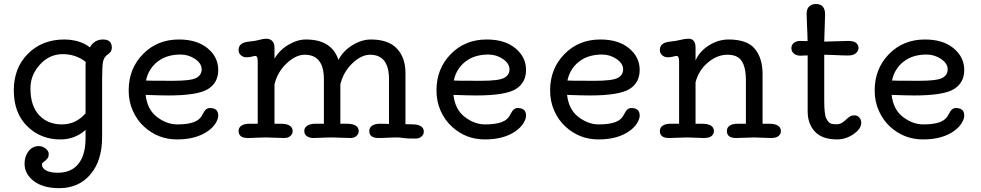

<svg xmlns="http://www.w3.org/2000/svg" viewBox="-20 -708 5033 985"><path d="M418.9 -126.5V-376Q418.9 -383.3 419.9 -390.1Q369.6 -430.2 301.8 -430.2Q233.9 -430.2 185.1 -377Q136.2 -323.7 136.2 -254.4Q136.2 -164.6 180.7 -117.2Q225.1 -69.8 297.4 -69.8Q369.6 -69.8 418.9 -126.5ZM440.9 -464.8Q463.9 -505.4 508.8 -505.4Q553.7 -505.4 553.7 -462.9Q553.7 -442.4 533.9 -429.4Q514.2 -416.5 509 -393.3Q503.9 -370.1 503.9 -304.7V-4.4Q503.9 116.2 443.8 186.8Q383.8 257.3 283.7 257.3Q201.7 257.3 153.8 221.2Q106 185.1 106 131.8Q106 93.8 126.5 67.6Q147 41.5 179.2 41.5Q198.2 41.5 214.1 54.2Q230 66.9 230 81.5Q230 96.2 225.1 102.5Q220.2 108.9 214.6 114.3Q209 119.6 202.1 124.3Q195.3 128.9 195.3 136.7Q195.3 154.8 216.6 166.5Q237.8 178.2 276.4 178.2Q346.2 178.2 382.6 132.1Q418.9 85.9 418.9 2V-41.5Q364.7 7.3 289.1 7.3Q188.5 7.3 119.6 -60.5Q50.8 -128.4 50.8 -244.4Q50.8 -360.4 124 -432.9Q197.3 -505.4 310.1 -505.4Q367.7 -505.4 414.1 -482.4Q429.2 -475.1 440.9 -464.8Z M729 -294.9 762.7 -293.9Q779.3 -293.5 869.1 -293.5Q959 -293.5 986.8 -308.1Q1014.6 -322.8 1014.6 -352.5Q1014.6 -382.3 981 -405.3Q947.3 -428.2 906.2 -428.2Q834.5 -428.2 788.1 -391.6Q741.7 -355 729 -294.9ZM1056.6 -153.8Q1099.6 -153.8 1099.6 -115.2Q1099.6 -97.7 1086.2 -75.9Q1072.8 -54.2 1046.9 -35.6Q986.3 7.3 888.4 7.3Q790.5 7.3 718.8 -58.6Q683.1 -91.3 661.6 -139.2Q640.1 -187 640.1 -244.1Q640.1 -355.5 713.4 -430.4Q786.6 -505.4 897.9 -505.4Q990.7 -505.4 1045.2 -460.2Q1099.6 -415 1099.6 -349.1Q1099.6 -283.2 1046.4 -250.7Q993.2 -218.3 844.2 -218.3Q804.7 -218.3 727.1 -221.2Q735.8 -145.5 785.6 -107.7Q835.4 -69.8 889.6 -69.8Q943.8 -69.8 975.3 -81.8Q1006.8 -93.8 1020.8 -123.8Q1034.7 -153.8 1056.6 -153.8Z M1439 0 1343.8 -2.9 1294.4 -1.5Q1275.4 0 1251 0Q1204.1 0 1204.1 -36.1Q1204.1 -53.7 1218.8 -63.5Q1233.4 -73.2 1259.3 -73.2H1302.2V-391.6Q1302.2 -420.9 1290.5 -420.9Q1283.2 -420.9 1271.7 -417.5Q1260.3 -414.1 1244.1 -414.1Q1228 -414.1 1216.1 -424.3Q1204.1 -434.6 1204.1 -452.1Q1204.1 -489.7 1257.3 -494.6Q1289.6 -497.6 1310.1 -503.4Q1330.6 -509.3 1343.8 -509.3Q1388.2 -509.3 1388.2 -462.4V-407.2Q1414.1 -451.2 1459.7 -478.3Q1505.4 -505.4 1549.3 -505.4Q1681.6 -505.4 1716.3 -400.9Q1740.7 -447.3 1788.1 -476.3Q1835.4 -505.4 1882.8 -505.4Q1972.7 -505.4 2016.4 -458.7Q2060.1 -412.1 2060.1 -333.5V-70.8L2092.8 -70.3Q2154.3 -70.3 2154.3 -31.7Q2154.3 -18.1 2142.6 -7.6Q2130.9 2.9 2111.8 2.9Q2064.5 2.9 2048.3 0Q2032.2 -2.9 2015.6 -2.9Q1999 -2.9 1988.3 -2.4L1966.8 -1.5Q1949.2 0 1921.9 0Q1874.5 0 1874.5 -36.1Q1874.5 -53.7 1889.4 -63.5Q1904.3 -73.2 1929.2 -73.2L1975.6 -72.3V-301.8Q1975.6 -427.2 1878.4 -427.2Q1834 -427.2 1787.8 -383.3Q1741.7 -339.4 1726.1 -275.4V-73.2H1758.8Q1820.3 -73.2 1820.3 -34.7Q1820.3 -21 1808.6 -10.5Q1796.9 0 1777.8 0L1685.1 -2.9Q1664.6 -2.9 1654.3 -2.4L1632.8 -1.5Q1609.4 0 1588.6 0Q1567.9 0 1554.4 -9.3Q1541 -18.6 1541 -36.1Q1541 -53.7 1556.6 -63.5Q1572.3 -73.2 1598.1 -73.2H1641.6V-301.8Q1641.6 -427.2 1543 -427.2Q1498 -427.2 1450.9 -383.3Q1403.8 -339.4 1388.2 -275.4V-73.2H1419.9Q1481.4 -73.2 1481.4 -34.7Q1481.4 -21 1469.7 -10.5Q1458 0 1439 0Z M2308.1 -294.9 2341.8 -293.9Q2358.4 -293.5 2448.2 -293.5Q2538.1 -293.5 2565.9 -308.1Q2593.8 -322.8 2593.8 -352.5Q2593.8 -382.3 2560.1 -405.3Q2526.4 -428.2 2485.4 -428.2Q2413.6 -428.2 2367.2 -391.6Q2320.8 -355 2308.1 -294.9ZM2635.7 -153.8Q2678.7 -153.8 2678.7 -115.2Q2678.7 -97.7 2665.3 -75.9Q2651.9 -54.2 2626 -35.6Q2565.4 7.3 2467.5 7.3Q2369.6 7.3 2297.9 -58.6Q2262.2 -91.3 2240.7 -139.2Q2219.2 -187 2219.2 -244.1Q2219.2 -355.5 2292.5 -430.4Q2365.7 -505.4 2477.1 -505.4Q2569.8 -505.4 2624.3 -460.2Q2678.7 -415 2678.7 -349.1Q2678.7 -283.2 2625.5 -250.7Q2572.3 -218.3 2423.3 -218.3Q2383.8 -218.3 2306.2 -221.2Q2314.9 -145.5 2364.7 -107.7Q2414.6 -69.8 2468.8 -69.8Q2522.9 -69.8 2554.4 -81.8Q2585.9 -93.8 2599.9 -123.8Q2613.8 -153.8 2635.7 -153.8Z M2891.1 -294.9 2924.8 -293.9Q2941.4 -293.5 3031.2 -293.5Q3121.1 -293.5 3148.9 -308.1Q3176.8 -322.8 3176.8 -352.5Q3176.8 -382.3 3143.1 -405.3Q3109.4 -428.2 3068.4 -428.2Q2996.6 -428.2 2950.2 -391.6Q2903.8 -355 2891.1 -294.9ZM3218.8 -153.8Q3261.7 -153.8 3261.7 -115.2Q3261.7 -97.7 3248.3 -75.9Q3234.9 -54.2 3209 -35.6Q3148.4 7.3 3050.5 7.3Q2952.6 7.3 2880.9 -58.6Q2845.2 -91.3 2823.7 -139.2Q2802.2 -187 2802.2 -244.1Q2802.2 -355.5 2875.5 -430.4Q2948.7 -505.4 3060.1 -505.4Q3152.8 -505.4 3207.3 -460.2Q3261.7 -415 3261.7 -349.1Q3261.7 -283.2 3208.5 -250.7Q3155.3 -218.3 3006.3 -218.3Q2966.8 -218.3 2889.2 -221.2Q2897.9 -145.5 2947.8 -107.7Q2997.6 -69.8 3051.8 -69.8Q3106 -69.8 3137.5 -81.8Q3168.9 -93.8 3182.9 -123.8Q3196.8 -153.8 3218.8 -153.8Z M3412.1 0Q3365.2 0 3365.2 -36.1Q3365.2 -53.7 3379.9 -63.5Q3394.5 -73.2 3420.4 -73.2H3463.9V-391.6Q3463.9 -420.9 3451.2 -420.9Q3444.3 -420.9 3433.1 -417.5Q3421.9 -414.1 3405.8 -414.1Q3389.6 -414.1 3377.4 -424.3Q3365.2 -434.6 3365.2 -452.1Q3365.2 -489.3 3418 -494.6Q3445.8 -497.1 3470 -503.2Q3494.1 -509.3 3512.7 -509.3Q3548.3 -509.3 3548.3 -462.4V-398.4Q3569.3 -445.3 3617.2 -475.3Q3665 -505.4 3718.3 -505.4Q3813 -505.4 3852.5 -457.5Q3892.1 -409.7 3892.1 -328.6V-73.2H3924.8Q3986.3 -73.2 3986.3 -34.7Q3986.3 -21 3974.6 -10.5Q3962.9 0 3934.6 0L3848.6 -2.9L3755.9 0Q3709 0 3709 -36.1Q3709 -53.7 3723.6 -63.5Q3738.3 -73.2 3764.2 -73.2H3806.6V-296.9Q3806.6 -399.4 3754.9 -419.9Q3736.8 -427.2 3711.4 -427.2Q3659.2 -427.2 3611.6 -387.2Q3564 -347.2 3548.3 -285.6V-73.2H3581.1Q3642.6 -73.2 3642.6 -34.7Q3642.6 -21 3630.9 -10.5Q3619.1 0 3590.8 0L3504.9 -2.9Z M4208.5 -494.6 4332 -498Q4360.8 -498 4372.6 -487.5Q4384.3 -477.1 4384.3 -461.9Q4384.3 -446.8 4371.1 -435.1Q4357.9 -423.3 4331.3 -423.3Q4304.7 -423.3 4257.3 -425.8L4208.5 -427.2V-192.9Q4208.5 -120.1 4219 -100.1Q4229.5 -80.1 4240 -75.2Q4250.5 -70.3 4272 -70.3Q4293.5 -70.3 4312.5 -87.6Q4331.5 -105 4340.6 -110.6Q4349.6 -116.2 4364 -116.2Q4378.4 -116.2 4388.4 -105Q4398.4 -93.8 4398.4 -78.6Q4398.4 -46.9 4358.6 -19.8Q4318.8 7.3 4274.9 7.3Q4198.2 7.3 4160.9 -32.5Q4123.5 -72.3 4123.5 -137.2V-423.8Q4106.4 -422.4 4086.2 -422.4Q4065.9 -422.4 4053 -433.1Q4040 -443.8 4040 -461.2Q4040 -478.5 4053 -488.3Q4065.9 -498 4084.7 -498Q4103.5 -498 4123 -497.1Q4122.6 -513.2 4122.1 -535.2L4120.1 -578.1Q4119.6 -599.6 4118.9 -616.2Q4118.2 -632.8 4118.2 -638.2Q4118.2 -663.1 4131.8 -675.3Q4145.5 -687.5 4166 -687.5Q4212.9 -687.5 4212.9 -633.3Z M4556.2 -294.9 4589.8 -293.9Q4606.4 -293.5 4696.3 -293.5Q4786.1 -293.5 4814 -308.1Q4841.8 -322.8 4841.8 -352.5Q4841.8 -382.3 4808.1 -405.3Q4774.4 -428.2 4733.4 -428.2Q4661.6 -428.2 4615.2 -391.6Q4568.8 -355 4556.2 -294.9ZM4883.8 -153.8Q4926.8 -153.8 4926.8 -115.2Q4926.8 -97.7 4913.3 -75.9Q4899.9 -54.2 4874 -35.6Q4813.5 7.3 4715.6 7.3Q4617.7 7.3 4545.9 -58.6Q4510.3 -91.3 4488.8 -139.2Q4467.3 -187 4467.3 -244.1Q4467.3 -355.5 4540.5 -430.4Q4613.8 -505.4 4725.1 -505.4Q4817.9 -505.4 4872.3 -460.2Q4926.8 -415 4926.8 -349.1Q4926.8 -283.2 4873.5 -250.7Q4820.3 -218.3 4671.4 -218.3Q4631.8 -218.3 4554.2 -221.2Q4563 -145.5 4612.8 -107.7Q4662.6 -69.8 4716.8 -69.8Q4771 -69.8 4802.5 -81.8Q4834 -93.8 4847.9 -123.8Q4861.8 -153.8 4883.8 -153.8Z"/></svg>

Font: Oldenburg
Style: Regular
Weight: 400
Designer: Nicole Fally
Foundry: Nicole Fally
Version: Version 1.001